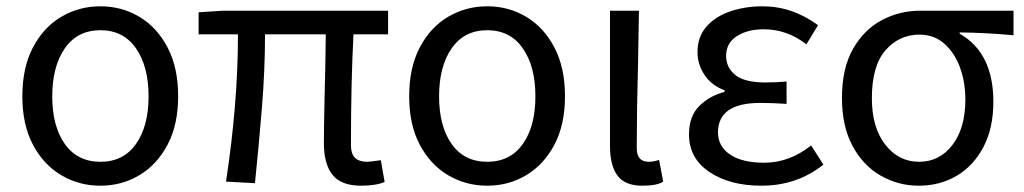

<svg xmlns="http://www.w3.org/2000/svg" viewBox="-20 -577 3254 610"><path d="M299 13Q231 13 174.5 -20.5Q118 -54 84.5 -117.5Q51 -181 51 -271Q51 -362 84.5 -426Q118 -490 174.5 -523.5Q231 -557 299 -557Q367 -557 423 -523.5Q479 -490 512.5 -426Q546 -362 546 -271Q546 -181 512.5 -117.5Q479 -54 423 -20.5Q367 13 299 13ZM299 -63Q372 -63 412 -119.5Q452 -176 452 -271Q452 -366 412 -423.5Q372 -481 299 -481Q226 -481 186 -423.5Q146 -366 146 -271Q146 -176 186 -119.5Q226 -63 299 -63Z M1127 13Q1064 13 1036.5 -21.5Q1009 -56 1009 -122Q1009 -162 1011 -259Q1014 -366 1015 -468H822Q822 -355 812 -233Q802 -111 790 5L698 0Q736 -248 736 -468H611V-538L689 -543H1213V-468H1103Q1095 -313 1095 -116Q1095 -88 1108 -75.5Q1121 -63 1146 -63Q1155 -63 1190 -68L1202 1Q1175 13 1127 13Z M1528 13Q1460 13 1403.5 -20.5Q1347 -54 1313.5 -117.5Q1280 -181 1280 -271Q1280 -362 1313.5 -426Q1347 -490 1403.5 -523.5Q1460 -557 1528 -557Q1596 -557 1652 -523.5Q1708 -490 1741.5 -426Q1775 -362 1775 -271Q1775 -181 1741.5 -117.5Q1708 -54 1652 -20.5Q1596 13 1528 13ZM1528 -63Q1601 -63 1641 -119.5Q1681 -176 1681 -271Q1681 -366 1641 -423.5Q1601 -481 1528 -481Q1455 -481 1415 -423.5Q1375 -366 1375 -271Q1375 -176 1415 -119.5Q1455 -63 1528 -63Z M2021 13Q1965 13 1941.5 -19.5Q1918 -52 1918 -113V-543H2010L2007 -371Q2003 -227 2003 -106Q2003 -63 2041 -63Q2056 -63 2074 -69L2087 0Q2068 13 2021 13Z M2399 13Q2299 13 2234 -30.5Q2169 -74 2169 -150Q2169 -208 2202 -240.5Q2235 -273 2282 -285V-290Q2240 -306 2218 -339.5Q2196 -373 2196 -411Q2196 -460 2224.5 -492.5Q2253 -525 2300.5 -541Q2348 -557 2403 -557Q2497 -557 2579 -497L2542 -436Q2481 -484 2406 -484Q2356 -484 2321.5 -462.5Q2287 -441 2287 -399Q2287 -362 2316.5 -338.5Q2346 -315 2412 -315Q2444 -315 2479 -318V-247Q2436 -250 2395 -250Q2262 -250 2261 -157Q2261 -112 2299.5 -86Q2338 -60 2408 -60Q2488 -60 2557 -115L2596 -54Q2512 13 2399 13Z M2899 13Q2834 13 2778 -19Q2722 -51 2688.5 -113.5Q2655 -176 2655 -265Q2655 -361 2690.5 -422.5Q2726 -484 2782.5 -513.5Q2839 -543 2903 -543H3200V-465Q3114 -473 3029 -474V-470Q3136 -409 3136 -254Q3136 -170 3104.5 -110Q3073 -50 3019.5 -18.5Q2966 13 2899 13ZM2900 -63Q2965 -63 3006 -116.5Q3047 -170 3047 -261Q3047 -316 3030 -362.5Q3013 -409 2980.5 -438Q2948 -467 2901 -467Q2837 -467 2793.5 -417.5Q2750 -368 2750 -265Q2750 -172 2792.5 -117.5Q2835 -63 2900 -63Z"/></svg>

Font: Source Han Sans & Saira Hybrid
Style: Regular
Weight: 400
Designer: Ryoko NISHIZUKA 西塚涼子 (kana & ideographs); Paul D. Hunt (Latin, Greek & Cyrillic); Wenlong ZHANG 张文龙 (bopomofo); Sandoll 
Foundry: Adobe Systems Incorporated
Version: Version 1.00;August 2, 2021;FontCreator 13.0.0.2675 64-bit